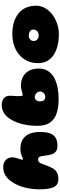

<svg xmlns="http://www.w3.org/2000/svg" viewBox="756 -1440 714 2266"><g transform="rotate(-90 1113.0 -307.0)"><path d="M133.5 25Q92.5 25 70 8.8Q47.5 -7.5 34.5 -35.5Q29.5 -46 25.5 -62.8Q21.5 -79.5 18.2 -100.8Q15 -122 13.2 -146Q11.5 -170 11.5 -195Q11.5 -232.5 15.2 -270.5Q19 -308.5 26.8 -345.2Q34.5 -382 46.5 -416.8Q58.5 -451.5 75 -483Q91.5 -514.5 112.5 -542Q143 -581.5 183 -603.8Q223 -626 274 -626Q326 -626 357.5 -596.5Q389 -567 389 -517.5Q389 -503.5 386 -489.2Q383 -475 378.8 -461.8Q374.5 -448.5 370.5 -436.5Q366.5 -424.5 363.5 -415.2Q360.5 -406 360.5 -400.5Q360.5 -393 367.5 -393Q376 -393 385.5 -397.5Q395 -402 408 -408Q421 -414 440.5 -418.5Q460 -423 488.5 -423Q545.5 -423 584 -404.5Q622.5 -386 645.8 -353.5Q669 -321 679 -279Q689 -237 689 -190Q689 -168.5 687.2 -148.5Q685.5 -128.5 682.2 -111.2Q679 -94 674.2 -79.5Q669.5 -65 663.5 -54Q645 -20.5 611.8 -3.2Q578.5 14 528.5 14Q487.5 14 464.8 -0.2Q442 -14.5 430 -41Q425.5 -51.5 422 -63.8Q418.5 -76 415.8 -90.2Q413 -104.5 410.8 -120.2Q408.5 -136 406.5 -153Q404.5 -169 401.8 -180.5Q399 -192 394.5 -199.2Q390 -206.5 382.5 -210.2Q375 -214 363.5 -214Q354 -214 346.5 -211.5Q339 -209 333 -203.5Q327 -198 321.8 -189Q316.5 -180 312 -167Q305 -147 299.2 -131.5Q293.5 -116 288 -102.5Q282.5 -89 276 -75Q269.5 -61 261 -44Q243.5 -11 211.5 7Q179.5 25 133.5 25Z M1078 28Q979 28 908 4.2Q837 -19.5 799 -74.2Q761 -129 761 -221.5Q761 -266 765.5 -307Q770 -348 778.2 -385.5Q786.5 -423 798.5 -455.8Q810.5 -488.5 825 -516Q839.5 -543.5 856.5 -565.5Q885 -602.5 922.5 -623Q960 -643.5 1005.5 -643.5Q1058 -643.5 1087 -618Q1116 -592.5 1116 -549.5Q1116 -539 1115.5 -528.8Q1115 -518.5 1114.5 -508.5Q1114 -498.5 1113.2 -489.5Q1112.5 -480.5 1112 -472.5Q1111.5 -464.5 1111.5 -457.5Q1111.5 -422.5 1113.2 -409.5Q1115 -396.5 1124.5 -396.5Q1134.5 -396.5 1150 -400.8Q1165.5 -405 1184 -410.5Q1195 -414 1209.2 -415.5Q1223.5 -417 1234.5 -417Q1298.5 -417 1343.8 -390.8Q1389 -364.5 1413 -317.8Q1437 -271 1437 -208.5Q1437 -142.5 1407.8 -97.2Q1378.5 -52 1328 -24.5Q1277.5 3 1213 15.5Q1148.5 28 1078 28ZM1106 -130Q1117.5 -130 1128.2 -135.2Q1139 -140.5 1147.5 -149.2Q1156 -158 1161.2 -168.5Q1166.5 -179 1166.5 -190Q1166.5 -209 1156.2 -223.2Q1146 -237.5 1130.5 -245.8Q1115 -254 1099 -254Q1084 -254 1073 -246Q1062 -238 1056 -224.2Q1050 -210.5 1050 -192.5Q1050 -172 1055.2 -158Q1060.5 -144 1072.8 -137Q1085 -130 1106 -130Z M1840.5 31Q1775.5 31 1714.8 17.2Q1654 3.5 1605.8 -25.8Q1557.5 -55 1529.2 -101.5Q1501 -148 1501 -214Q1501 -286.5 1527.8 -343Q1554.5 -399.5 1601.8 -438.8Q1649 -478 1711.5 -498.2Q1774 -518.5 1846 -518.5Q1917.5 -518.5 1978.2 -501Q2039 -483.5 2084 -448.5Q2129 -413.5 2153.8 -361.2Q2178.5 -309 2178.5 -239Q2178.5 -180.5 2150 -131.2Q2121.5 -82 2073.2 -45.8Q2025 -9.5 1964.8 10.8Q1904.5 31 1840.5 31ZM1826.5 -207Q1844.5 -207 1857.8 -212.2Q1871 -217.5 1879.8 -226.8Q1888.5 -236 1893 -247.5Q1897.5 -259 1897.5 -271.5Q1897.5 -285 1891.5 -295Q1885.5 -305 1875.5 -311.5Q1865.5 -318 1853.2 -321.2Q1841 -324.5 1828 -324.5Q1809.5 -324.5 1794.5 -317.5Q1779.5 -310.5 1770.8 -297.5Q1762 -284.5 1762 -266.5Q1762 -249.5 1770.5 -236Q1779 -222.5 1793.8 -214.8Q1808.5 -207 1826.5 -207Z"/></g></svg>

Font: Gluten Black
Style: Regular
Weight: 900
Designer: Tyler Finck
Foundry: Etcetera Type Company
Version: Version 1.300